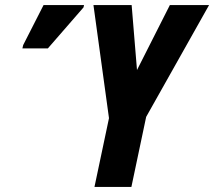

<svg xmlns="http://www.w3.org/2000/svg" viewBox="-20 -734 841 754"><path d="M351 0 408 -270 347 -714H497L518 -459L647 -714H801L554 -275L496 0ZM68 -544 71 -557 151 -714H310L308 -705L168 -544Z"/></svg>

Font: Noto Sans ExtraCondensed ExtraBold
Style: Italic
Weight: 800
Width: 2
Italic angle: -12°
Designer: Monotype Design Team
Foundry: Monotype Imaging Inc.
Version: Version 2.013; ttfautohint (v1.8.4.7-5d5b)